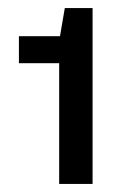

<svg xmlns="http://www.w3.org/2000/svg" viewBox="-20 -820 306 477"><path d="M210 -363H127V-663H27V-730H129L141 -800H210Z"/></svg>

Font: Hubot Sans
Style: Regular
Weight: 400
Designer: Deni Anggara
Foundry: GitHub, Inc., Subsidiary of Microsoft Corporation
Version: Version 2.000